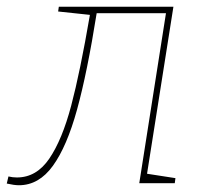

<svg xmlns="http://www.w3.org/2000/svg" viewBox="-60 -542 614 568"><path d="M375 -28 459 -15 457 0H352L431 -503H226Q198 -327 168 -218Q138 -109 96.5 -51.5Q55 6 -4 6Q-18 6 -40 1L-35 -20Q-23 -17 -10 -17Q48 -17 86 -73Q124 -129 150.5 -229Q177 -329 206 -498L112 -508L114 -522H453Z"/></svg>

Font: Bitter Pro Thin
Style: Italic
Weight: 250
Italic angle: -9°
Designer: Sol Matas, and Bitter project Authors
Foundry: Sol Matas
Version: Version 1.010